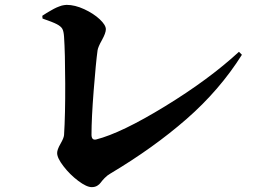

<svg xmlns="http://www.w3.org/2000/svg" viewBox="-20 -750 1040 789"><path d="M154.8 -673.8 153.8 -685.1Q154.3 -685.5 161.9 -690.4Q169.4 -695.3 171.4 -696.5Q173.3 -697.8 180.9 -702.1Q188.5 -706.5 191.7 -708.3Q194.8 -710 201.7 -713.9Q208.5 -717.8 212.6 -719.2Q216.8 -720.7 223.1 -723.4Q229.5 -726.1 233.9 -727.1Q238.3 -728 243.7 -729Q249 -730 253.9 -730Q287.6 -730 326.2 -712.2Q364.7 -694.3 389.9 -670.7Q415 -647 415 -629.9Q415 -614.3 398.9 -585.4Q382.8 -556.6 380.9 -543Q374 -493.2 365 -378.4Q356 -263.7 356 -196.8Q356 -185.1 360.6 -179.9Q365.2 -174.8 375 -176.8Q478.5 -203.1 658.7 -313.5Q838.9 -423.8 961.9 -537.1L974.1 -524.9Q882.3 -379.4 746.3 -260.7Q610.4 -142.1 434.1 -37.1Q420.4 -29.3 409.7 -18.1Q398.9 -6.8 393.8 0.5Q388.7 7.8 379.4 13.4Q370.1 19 356.9 19Q335.9 19 301.5 -6.8Q267.1 -32.7 241 -66.7Q214.8 -100.6 214.8 -121.1Q214.8 -135.3 228.5 -158.9Q242.2 -182.6 243.2 -194.8Q248.5 -278.3 248 -406.7Q247.6 -535.2 243.2 -599.1Q241.7 -621.6 236.1 -631.6Q230.5 -641.6 213.9 -650.4Q197.3 -659.2 154.8 -673.8Z"/></svg>

Font: Noto Serif JP Black
Style: Regular
Weight: 900
Designer: Ryoko NISHIZUKA  (kana & ideographs); Frank Grießhammer (Latin, Greek & Cyrillic); Wenlong ZHANG  (bopomofo); Sandoll Co
Foundry: Adobe Systems Incorporated
Version: Version 1.001;PS 1.001;hotconv 16.6.54;makeotf.lib2.5.65590